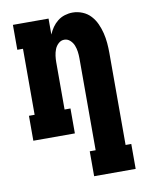

<svg xmlns="http://www.w3.org/2000/svg" viewBox="-84 -599 668 865"><g transform="rotate(-10 250.0 -166.5)"><path d="M276 205V91H303V-330Q303 -345 301 -360Q299 -375 293.5 -389Q288 -403 276.5 -413.5Q265 -424 250 -424Q235 -424 223.5 -413.5Q212 -403 206.5 -389Q201 -375 199 -360Q197 -345 197 -330V-114H224V0H34V-114H60V-416H34V-530H197V-457Q204 -474 214.5 -489Q225 -504 239.5 -515.5Q254 -527 272 -532.5Q290 -538 308 -538Q331 -538 353 -529Q375 -520 390.5 -503Q406 -486 415.5 -465Q425 -444 430.5 -421.5Q436 -399 438 -376Q440 -353 440 -330V91H466V205Z"/></g></svg>

Font: Iosevka Slab Heavy
Style: Regular
Weight: 900
Monospace: yes
Designer: Belleve Invis
Foundry: Belleve Invis
Version: Version 11.1.0; ttfautohint (v1.8.3)